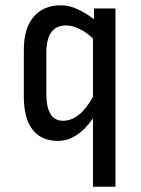

<svg xmlns="http://www.w3.org/2000/svg" viewBox="-20 -520 531 725"><path d="M70 -155V-333Q70 -412 106.5 -456Q143 -500 211 -500Q266 -500 335 -447V-488H416V185H331V-73Q272 12 198 12Q136 12 103 -30.5Q70 -73 70 -155ZM331 -154V-374Q310 -396 281.5 -410Q253 -424 230 -424Q155 -424 155 -321V-166Q155 -64 218 -64Q281 -64 331 -154Z"/></svg>

Font: RopaSansRegular
Style: Regular
Weight: 400
Designer: Botio Nikoltchev
Foundry: Botjo Nikoltchev
Version: Version 1.002